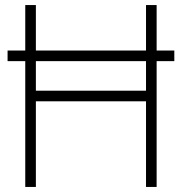

<svg xmlns="http://www.w3.org/2000/svg" viewBox="-20 -740 720 760"><path d="M80 0V-720H122V-381H558V-720H600V0H558V-339H122V0ZM10 -498V-540H670V-498Z"/></svg>

Font: Manrope ExtraLight ExtraLight
Style: Regular
Weight: 250
Version: Version 4.501